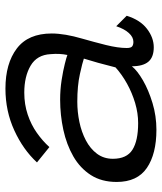

<svg xmlns="http://www.w3.org/2000/svg" viewBox="34 -604 581 688"><g transform="rotate(-90 324.0 -259.5)"><path d="M203.5 11Q117 11 66.8 -23.2Q16.5 -57.5 16.5 -131.5Q16.5 -185.5 41.2 -224Q66 -262.5 108.2 -286.8Q150.5 -311 203.2 -322.5Q256 -334 311.5 -334Q347 -334 381 -328.8Q415 -323.5 439.8 -317.2Q464.5 -311 471.5 -308Q474.5 -322.5 475.2 -336.8Q476 -351 474.5 -368Q472 -417 433.2 -439.8Q394.5 -462.5 336.5 -462.5Q294.5 -462.5 258 -450.2Q221.5 -438 192.2 -417.2Q163 -396.5 141.5 -372.5L86.5 -417Q132 -466.5 201.2 -498.2Q270.5 -530 351 -530Q441 -530 494.8 -489.2Q548.5 -448.5 548.5 -364Q548.5 -341 543.8 -313.2Q539 -285.5 530.5 -256.5Q518 -213 507.2 -169.8Q496.5 -126.5 496.5 -95.5Q496.5 -80.5 502.2 -76Q508 -71.5 518.5 -71.5Q535.5 -71.5 550.2 -87.8Q565 -104 574.5 -133L612 -95.5Q597 -47 565.2 -22.8Q533.5 1.5 499 1.5Q463.5 1.5 447.2 -18Q431 -37.5 431 -77Q415.5 -57.5 380.5 -37.2Q345.5 -17 299.2 -3Q253 11 203.5 11ZM227.5 -54.5Q263 -54.5 299.2 -65.2Q335.5 -76 368.5 -94.2Q401.5 -112.5 427 -135.5Q436 -171.5 443.5 -198.2Q451 -225 458.5 -249Q444.5 -254 403 -263.2Q361.5 -272.5 304 -272.5Q267.5 -272.5 231.5 -265Q195.5 -257.5 165.5 -241.8Q135.5 -226 117.5 -201.8Q99.5 -177.5 99.5 -145Q99.5 -95.5 131.8 -75Q164 -54.5 227.5 -54.5Z"/></g></svg>

Font: Grandstander Thin Light
Style: Italic
Weight: 300
Italic angle: -15°
Version: Version 1.200